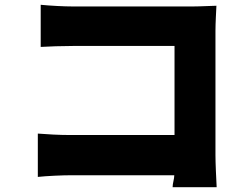

<svg xmlns="http://www.w3.org/2000/svg" viewBox="-20 -748 1040 802"><path d="M880 -100V-619C880 -652 883 -701 884 -724C869 -724 817 -721 785 -721H284C248 -721 190 -724 150 -728V-552C181 -554 240 -556 284 -556H709V-184H273C226 -184 177 -187 138 -190V-9C174 -13 240 -16 278 -16H708C708 0 701 17 701 34H885C883 -5 880 -66 880 -100Z"/></svg>

Font: Glow Sans SC Normal Heavy
Style: Regular
Weight: 900
Designer: Ryoko NISHIZUKA (kana, bopomofo & ideographs); Paul D. Hunt (Latin, Greek & Cyrillic); Sandoll Communications, Soo-young
Version: Version 0.93